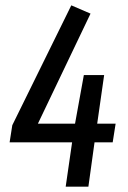

<svg xmlns="http://www.w3.org/2000/svg" viewBox="-20 -699 480 719"><path d="M413 -236 402 -166H334L311 0H226L250 -166H16L26 -230L247 -679L319 -648L122 -236H261L294 -418H370L344 -236Z"/></svg>

Font: Fira Sans Extra Condensed
Style: Italic
Weight: 400
Width: 3
Italic angle: -8°
Designer: Carrois Corporate & Edenspiekermann AG
Foundry: Carrois Corporate GbR & Edenspiekermann AG
Version: Version 4.203